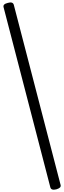

<svg xmlns="http://www.w3.org/2000/svg" viewBox="-20 -1504 534 1601"><path d="M449 75Q428 80 416 76Q404 72 400 59L10 -1443Q6 -1457 15 -1466Q24 -1475 46 -1480Q66 -1486 78.5 -1482Q91 -1478 95 -1464L485 37Q489 51 479.5 60Q470 69 449 75Z"/></svg>

Font: Playwrite BE WAL
Style: Regular
Weight: 400
Designer: Veronika Burian, José Scaglione
Foundry: TypeTogether
Version: Version 1.002